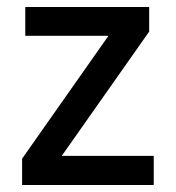

<svg xmlns="http://www.w3.org/2000/svg" viewBox="-20 -527 501 547"><path d="M418 0H43V-75L289 -425H52V-507H405V-437L156 -83H418Z"/></svg>

Font: Hind Vadodara Medium
Style: Regular
Weight: 500
Designer: Hitesh Malaviya
Foundry: Indian Type Foundry
Version: Version 1.001;PS 1.0;hotconv 1.0.86;makeotf.lib2.5.63406; tt